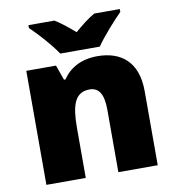

<svg xmlns="http://www.w3.org/2000/svg" viewBox="-85 -935 839 917"><g transform="rotate(-10 335.0 -476.0)"><path d="M240 -699H432C463 -745 523 -811 557 -845V-859H433C398 -839 370 -816 335 -786C300 -816 275 -837 240 -859H114V-845C152 -809 210 -745 240 -699ZM412 -656C334 -656 278 -625 243 -573H236L210 -646H66V-93H257V-335C257 -445 276 -506 348 -506C395 -506 415 -468 415 -395V-93H606V-453C606 -595 526 -656 412 -656Z"/></g></svg>

Font: Noto Sans Telugu UI Black
Style: Regular
Weight: 900
Designer: Jelle Bosma - Monotype Design Team
Foundry: Monotype Imaging Inc.
Version: Version 2.005